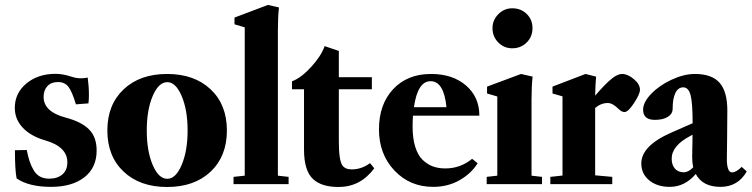

<svg xmlns="http://www.w3.org/2000/svg" viewBox="-20 -746 3046 778"><path d="M186.5 11.2Q97.7 11.2 47.4 -22.9Q40.5 -56.2 40.5 -137.2L88.4 -138.2Q93.8 -110.8 99.9 -92.5Q106 -74.2 116.2 -56.6Q126.5 -39.1 142.1 -30.5Q157.7 -22 179.2 -22Q212.9 -22 232.9 -39.3Q252.9 -56.6 252.9 -88.4Q252.9 -151.4 163.1 -177.2Q105.5 -193.8 72.8 -228Q40 -262.2 40 -309.1Q40 -368.7 86.9 -407.7Q133.8 -446.8 205.1 -446.8Q235.4 -446.8 270 -435.1Q301.3 -424.3 335.4 -431.6Q340.3 -396 340.3 -360.8Q340.3 -342.3 338.4 -327.1L287.6 -323.2Q272.5 -374 257.6 -393.8Q242.7 -413.6 214.8 -413.6Q187.5 -413.6 172.1 -397Q156.7 -380.4 156.7 -353.5Q156.7 -293 246.1 -269.5Q310.5 -252.4 341.1 -221.4Q371.6 -190.4 371.6 -136.2Q371.6 -66.4 321.8 -27.6Q272 11.2 186.5 11.2Z M833.5 -50.5Q767.6 11.7 657.2 11.7Q546.9 11.7 481 -50.5Q415 -112.8 415 -217.3Q415 -321.8 481 -384Q546.9 -446.3 657.2 -446.3Q767.6 -446.3 833.5 -384Q899.4 -321.8 899.4 -217.3Q899.4 -112.8 833.5 -50.5ZM657.7 -21.5Q692.4 -21.5 716.3 -78.1Q740.2 -134.8 740.2 -217.3Q740.2 -299.8 716.3 -356.4Q692.4 -413.1 657.7 -413.1Q622.6 -413.1 598.6 -356.7Q574.7 -300.3 574.7 -217.3Q574.7 -134.3 598.6 -77.9Q622.6 -21.5 657.7 -21.5Z M926.3 0V-29.3L971.7 -34.2V-635.3L930.2 -647.5V-674.8L1065.9 -726.1L1110.4 -715.8Q1106 -678.2 1106 -621.6V-34.2L1149.4 -29.3V0Z M1352.1 11.7Q1283.7 11.7 1249.5 -19.5Q1211.9 -53.2 1211.9 -139.6V-384.3H1163.1V-416.5Q1200.2 -430.2 1241 -474.9Q1281.7 -519.5 1295.4 -559.1L1353 -539.6V-433.1H1486.8V-384.3H1353V-172.9Q1353 -97.2 1367.2 -76.2Q1378.4 -59.6 1405.3 -59.6Q1444.8 -59.6 1479.5 -85L1496.6 -64Q1440.4 11.7 1352.1 11.7Z M1735.4 11.2Q1640.6 11.2 1578.1 -55.2Q1515.6 -121.6 1515.6 -221.7Q1515.6 -323.2 1573.2 -384.8Q1630.9 -446.3 1726.6 -446.3Q1814 -446.3 1868.2 -399.7Q1922.4 -353 1922.4 -277.3H1653.3Q1651.9 -254.4 1651.9 -232.9Q1651.9 -185.5 1662.4 -151.6Q1672.9 -117.7 1691.7 -99.1Q1710.4 -80.6 1733.2 -72Q1755.9 -63.5 1784.2 -63.5Q1845.7 -63.5 1893.1 -102.5L1915.5 -84.5Q1889.2 -42.5 1841.8 -15.6Q1794.4 11.2 1735.4 11.2ZM1724.6 -417Q1672.4 -417 1657.2 -311.5H1789.1Q1778.8 -417 1724.6 -417Z M2055.7 -550.3Q2022.5 -550.3 1999 -574Q1975.6 -597.7 1975.6 -631.8Q1975.6 -664.6 1999.3 -688.5Q2022.9 -712.4 2055.7 -712.4Q2090.8 -712.4 2114.3 -689.5Q2137.7 -666.5 2137.7 -631.8Q2137.7 -597.2 2114 -573.7Q2090.3 -550.3 2055.7 -550.3ZM1952.1 0V-29.3L1995.1 -34.2V-355L1953.6 -367.2V-395L2091.3 -446.3L2138.2 -435.5Q2133.8 -398.4 2133.8 -341.3V-34.2L2176.3 -29.3V0Z M2210 0V-29.3L2259.3 -34.7V-355.5L2218.8 -367.2V-395L2352.5 -446.3L2395.5 -435.5Q2392.6 -408.2 2391.6 -358.4Q2432.1 -405.8 2460 -428.2Q2482.9 -446.3 2501 -446.3Q2523.4 -446.3 2548.3 -425.5Q2573.2 -404.8 2573.2 -382.3Q2573.2 -365.2 2549.3 -328.6Q2525.4 -292 2510.7 -292Q2499 -292 2486.8 -304.2Q2462.4 -328.6 2442.9 -328.6Q2415.5 -328.6 2391.6 -308.6V-35.6L2460.9 -29.3V0Z M2693.8 11.2Q2643.1 11.2 2610.8 -15.1Q2578.6 -41.5 2578.6 -83.5Q2578.6 -155.3 2699.7 -208.5L2786.6 -246.6Q2786.6 -328.6 2778.3 -360.4Q2770 -392.1 2748.5 -392.1Q2728 -392.1 2716.8 -369.4Q2705.6 -346.7 2705.6 -305.2Q2705.6 -284.7 2686 -272.5Q2666.5 -260.3 2633.8 -260.3Q2585.9 -260.3 2585.9 -301.3Q2585.9 -332 2619.1 -366.2Q2652.3 -400.4 2701.9 -423.3Q2751.5 -446.3 2795.9 -446.3Q2864.3 -446.3 2895.8 -410.6Q2927.2 -375 2927.2 -298.3Q2927.2 -254.9 2926.3 -184.3Q2925.3 -113.8 2925.3 -103.5Q2924.8 -79.1 2929.9 -63.2Q2935.1 -47.4 2946.3 -47.4Q2962.9 -47.4 2985.4 -69.8L3005.9 -51.3Q2970.2 11.2 2899.4 11.2Q2827.1 11.2 2799.3 -41Q2754.9 11.2 2693.8 11.2ZM2701.7 -103Q2701.7 -77.6 2714.8 -62.7Q2728 -47.9 2750.5 -47.9Q2770 -47.9 2789.1 -68.4Q2784.7 -86.9 2784.7 -109.9Q2784.7 -120.1 2785.2 -138.4Q2785.6 -156.7 2785.9 -171.6Q2786.1 -186.5 2786.1 -200.2L2778.3 -195.8Q2701.7 -155.8 2701.7 -103Z"/></svg>

Font: Elstob Grade
Style: Regular
Weight: 400
Designer: Peter S. Baker
Version: Version 1.015